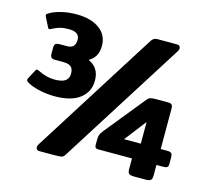

<svg xmlns="http://www.w3.org/2000/svg" viewBox="-100 -818 1054 941"><g transform="rotate(15 427.0 -347.5)"><path d="M32 -313Q26 -318 26 -323Q26 -326 29 -332L53 -377Q56 -383 61 -383Q64 -383 70 -380Q114 -358 154 -358Q192 -358 209 -370Q226 -382 226 -407Q226 -431 214 -441.5Q202 -452 176 -452H135Q120 -452 114 -457.5Q108 -463 108 -477V-508Q108 -521 114 -526.5Q120 -532 135 -532H173Q214 -532 214 -575Q214 -595 201 -605Q188 -615 157 -615Q133 -615 115 -610Q97 -605 76 -594Q68 -590 66 -590Q62 -590 59 -596L36 -641Q32 -649 32 -652Q32 -657 37 -660Q60 -676 97.5 -685.5Q135 -695 177 -695Q251 -695 294 -663.5Q337 -632 337 -578Q337 -549 326.5 -529Q316 -509 292 -494Q348 -470 348 -404Q348 -347 304 -313Q260 -279 176 -279Q135 -279 94.5 -288.5Q54 -298 32 -313ZM157 -16Q157 -23 162 -31L559 -660Q565 -670 572.5 -675Q580 -680 591 -680H690Q699 -680 703.5 -675.5Q708 -671 708 -664Q708 -657 703 -649L303 -16Q296 -4 285 -2Q274 0 248 0H175Q166 0 161.5 -4.5Q157 -9 157 -16ZM622 -27V-83H450Q433 -83 433 -99V-127Q433 -144 436.5 -153Q440 -162 452 -177L615 -378Q623 -388 631 -391Q639 -394 660 -394H721Q736 -394 741 -388.5Q746 -383 746 -367V-164H778Q794 -164 800 -158.5Q806 -153 806 -138V-106Q806 -92 800.5 -87.5Q795 -83 778 -83H746V-27Q746 -12 739 -6Q732 0 715 0H653Q636 0 629 -6Q622 -12 622 -27ZM645 -164V-274L560 -164Z"/></g></svg>

Font: Mitr Medium
Style: Regular
Weight: 500
Designer: Thanarat Vachiruckul
Foundry: Cadson Demak
Version: Version 1.002